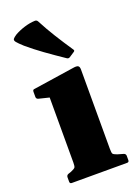

<svg xmlns="http://www.w3.org/2000/svg" viewBox="-149 -847 659 911"><g transform="rotate(-20 181.0 -391.5)"><path d="M90 0V-310H275V0ZM50 0Q40 0 40 -10V-32Q40 -42 49 -46L64 -51Q83 -59 86.5 -64.5Q90 -70 90 -88V-180H275V-91Q275 -70 278.5 -65Q282 -60 299 -54L330 -45Q339 -41 339 -32V-10Q339 0 329 0ZM90 -310V-462L110 -412L37 -430Q27 -433 27 -443V-469Q27 -480 37 -480L243 -511Q260 -514 267.5 -510Q275 -506 275 -491V-310ZM245 -564Q237 -559 229 -565Q180 -598 137 -629Q94 -660 59 -690Q37 -710 29 -720Q21 -730 25.5 -736.5Q30 -743 44 -752Q67 -765 94.5 -773.5Q122 -782 147 -783Q157 -784 162 -775Q186 -729 214 -684Q242 -639 273 -593Q279 -586 271 -581Z"/></g></svg>

Font: Hahmlet ExtraBold
Style: Regular
Weight: 800
Designer: Minjoo Ham & Mark Frömberg
Foundry: hypertype
Version: Version 1.002